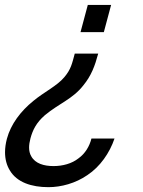

<svg xmlns="http://www.w3.org/2000/svg" viewBox="-24 -560 577 774"><path d="M423.9 -540H329.9L300.6 -430.5H394.6ZM371.9 -344H277.4C266.1 -302 261.9 -280.5 235.4 -249C205.9 -213.5 153.4 -189 110.2 -153C59.7 -112 19.8 -60 3.8 -0.5C-1.1 18.1 -3.7 36.3 -3.7 53.6C-3.7 81.1 2.7 106.4 16 127.5C44.3 175 103.1 194.5 171.1 194.5C222.6 194.5 280.2 179 328.1 146C379.7 112 418.2 56 437.6 -1.5H344.6C336.7 30 319.4 59 292.2 78.5C265.6 99.5 228.9 109.5 191.9 109.5C153.4 109.5 118.1 99.5 102 70C96.1 60.1 93.3 48.3 93.3 34.7C93.3 23.6 95.2 11.3 98.7 -2C108 -36.5 122.9 -66 156.8 -95.5C215.3 -144 268.7 -160.5 312.1 -216C344 -255 358.5 -294 371.9 -344Z"/></svg>

Font: Manrope
Style: MediumItalic
Weight: 500
Italic angle: -15°
Designer: Mikhail Sharanda
Foundry: Mikhail Sharanda
Version: Version 4.502;hotconv 1.0.109;makeotfexe 2.5.65596